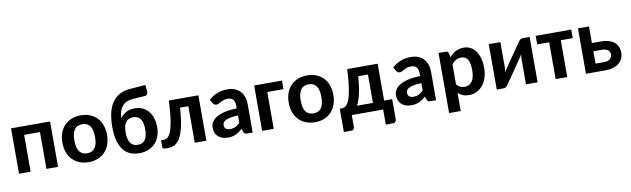

<svg xmlns="http://www.w3.org/2000/svg" viewBox="-47 -1274 6638 2020"><g transform="rotate(-10 3271.5 -264.0)"><path d="M475.6 -484.9V0H351.6V-393.6H182.6V0H58.6V-484.9Z M564.5 0ZM803.7 -492.7Q856.9 -492.7 900.9 -475.3Q944.8 -458 976.1 -425.5Q1007.3 -393.1 1024.4 -346.9Q1041.5 -300.8 1041.5 -243.7Q1041.5 -185.5 1024.4 -139.2Q1007.3 -92.8 976.1 -60.3Q944.8 -27.8 900.9 -10.3Q856.9 7.3 803.7 7.3Q750 7.3 705.8 -10.3Q661.6 -27.8 630.1 -60.3Q598.6 -92.8 581.5 -139.2Q564.5 -185.5 564.5 -243.7Q564.5 -300.8 581.5 -346.9Q598.6 -393.1 630.1 -425.5Q661.6 -458 705.8 -475.3Q750 -492.7 803.7 -492.7ZM803.7 -87.4Q859.9 -87.4 886.7 -126.7Q913.6 -166 913.6 -242.7Q913.6 -319.3 886.7 -358.6Q859.9 -397.9 803.7 -397.9Q746.6 -397.9 719.5 -358.6Q692.4 -319.3 692.4 -242.7Q692.4 -166 719.5 -126.7Q746.6 -87.4 803.7 -87.4Z M1375.5 -566.9Q1335 -564 1306.2 -550.3Q1277.3 -536.6 1258.5 -513.2Q1239.7 -489.7 1230.5 -457.8Q1221.2 -425.8 1219.2 -386.7Q1242.2 -421.9 1282 -444.3Q1321.8 -466.8 1376 -466.8Q1421.9 -466.8 1458.7 -449.7Q1495.6 -432.6 1521.5 -401.6Q1547.4 -370.6 1561.3 -327.1Q1575.2 -283.7 1575.2 -230.5Q1575.2 -175.8 1558.3 -131.8Q1541.5 -87.9 1511.2 -56.9Q1481 -25.9 1438 -9.3Q1395 7.3 1343.3 7.3Q1292 7.3 1249 -10Q1206.1 -27.3 1175.3 -65.7Q1144.5 -104 1127.2 -165.3Q1109.9 -226.6 1109.9 -314.5Q1109.9 -388.2 1122.8 -451.9Q1135.7 -515.6 1165.5 -563.7Q1195.3 -611.8 1244.1 -641.4Q1293 -670.9 1365.2 -676.3L1528.8 -689L1536.1 -625Q1538.6 -604.5 1530.5 -590.3Q1522.5 -576.2 1502 -575.2ZM1343.3 -82.5Q1396.5 -82.5 1421.9 -119.9Q1447.3 -157.2 1447.3 -230Q1447.3 -302.7 1422.1 -339.8Q1397 -377 1344.2 -377Q1238.3 -377 1238.3 -234.4Q1238.3 -160.2 1263.9 -121.3Q1289.6 -82.5 1343.3 -82.5Z M2060.1 -484.9V0H1936V-390.6H1847.7Q1842.3 -302.2 1831.3 -238.3Q1820.3 -174.3 1805.4 -130.1Q1790.5 -85.9 1771.7 -59.1Q1752.9 -32.2 1732.2 -17.6Q1711.4 -2.9 1688.7 2Q1666 6.8 1643.1 6.8Q1615.2 6.8 1603.3 2.2Q1591.3 -2.4 1591.3 -11.2V-87.4H1618.2Q1631.8 -87.4 1645.3 -92Q1658.7 -96.7 1671.4 -111.1Q1684.1 -125.5 1695.6 -152.1Q1707 -178.7 1716.6 -222.9Q1726.1 -267.1 1733.2 -331.3Q1740.2 -395.5 1744.6 -484.9Z M2148.4 0ZM2498 0Q2480.5 0 2471.2 -5.1Q2461.9 -10.3 2456.5 -25.9L2445.8 -58.1Q2427.2 -42 2410.2 -29.8Q2393.1 -17.6 2374.8 -9.3Q2356.4 -1 2335.7 3.2Q2314.9 7.3 2289.6 7.3Q2258.3 7.3 2232.4 -1.2Q2206.5 -9.8 2187.7 -26.4Q2168.9 -43 2158.7 -67.6Q2148.4 -92.3 2148.4 -124.5Q2148.4 -151.4 2162.1 -178.2Q2175.8 -205.1 2208.7 -226.8Q2241.7 -248.5 2296.6 -262.9Q2351.6 -277.3 2433.6 -279.3V-305.2Q2433.6 -352.1 2414.1 -374Q2394.5 -396 2357.9 -396Q2330.6 -396 2312.7 -389.6Q2294.9 -383.3 2281.2 -375.7Q2267.6 -368.2 2255.9 -361.8Q2244.1 -355.5 2229.5 -355.5Q2216.8 -355.5 2207.8 -362.1Q2198.7 -368.7 2193.4 -377.9L2170.9 -417Q2212.9 -456.1 2263.7 -475.1Q2314.5 -494.1 2373.5 -494.1Q2416 -494.1 2449.7 -480.2Q2483.4 -466.3 2506.8 -441.2Q2530.3 -416 2542.5 -381.3Q2554.7 -346.7 2554.7 -305.2V0ZM2328.1 -77.1Q2361.3 -77.1 2385.5 -89.1Q2409.7 -101.1 2433.6 -126V-204.1Q2385.3 -202.1 2353.3 -196Q2321.3 -189.9 2302.2 -180.4Q2283.2 -170.9 2275.1 -158.2Q2267.1 -145.5 2267.1 -130.9Q2267.1 -101.6 2283.4 -89.4Q2299.8 -77.1 2328.1 -77.1Z M2952.6 -484.9V-393.6H2779.8V0H2655.8V-484.9Z M2982.4 0ZM3221.7 -492.7Q3274.9 -492.7 3318.8 -475.3Q3362.8 -458 3394 -425.5Q3425.3 -393.1 3442.4 -346.9Q3459.5 -300.8 3459.5 -243.7Q3459.5 -185.5 3442.4 -139.2Q3425.3 -92.8 3394 -60.3Q3362.8 -27.8 3318.8 -10.3Q3274.9 7.3 3221.7 7.3Q3168 7.3 3123.8 -10.3Q3079.6 -27.8 3048.1 -60.3Q3016.6 -92.8 2999.5 -139.2Q2982.4 -185.5 2982.4 -243.7Q2982.4 -300.8 2999.5 -346.9Q3016.6 -393.1 3048.1 -425.5Q3079.6 -458 3123.8 -475.3Q3168 -492.7 3221.7 -492.7ZM3221.7 -87.4Q3277.8 -87.4 3304.7 -126.7Q3331.5 -166 3331.5 -242.7Q3331.5 -319.3 3304.7 -358.6Q3277.8 -397.9 3221.7 -397.9Q3164.6 -397.9 3137.5 -358.6Q3110.4 -319.3 3110.4 -242.7Q3110.4 -166 3137.5 -126.7Q3164.6 -87.4 3221.7 -87.4Z M3975.1 -484.9V-91.3H4061V124.5Q4061 141.6 4051.3 151.4Q4041.5 161.1 4025.9 161.1H3948.7V0H3613.3V126.5Q3613.3 139.6 3605 150.4Q3596.7 161.1 3579.1 161.1H3500.5V-87.4H3517.6Q3532.7 -87.9 3547.4 -92.8Q3562 -97.7 3575.2 -112.3Q3588.4 -127 3599.9 -153.6Q3611.3 -180.2 3621.1 -224.4Q3630.9 -268.6 3638.2 -332.3Q3645.5 -396 3649.9 -484.9ZM3751 -390.6Q3746.6 -332 3740 -284.9Q3733.4 -237.8 3724.9 -200.7Q3716.3 -163.6 3705.8 -135.5Q3695.3 -107.4 3683.6 -87.4H3855V-390.6Z M4107.4 0ZM4457 0Q4439.5 0 4430.2 -5.1Q4420.9 -10.3 4415.5 -25.9L4404.8 -58.1Q4386.2 -42 4369.1 -29.8Q4352.1 -17.6 4333.7 -9.3Q4315.4 -1 4294.7 3.2Q4273.9 7.3 4248.5 7.3Q4217.3 7.3 4191.4 -1.2Q4165.5 -9.8 4146.7 -26.4Q4127.9 -43 4117.7 -67.6Q4107.4 -92.3 4107.4 -124.5Q4107.4 -151.4 4121.1 -178.2Q4134.8 -205.1 4167.7 -226.8Q4200.7 -248.5 4255.6 -262.9Q4310.5 -277.3 4392.6 -279.3V-305.2Q4392.6 -352.1 4373 -374Q4353.5 -396 4316.9 -396Q4289.6 -396 4271.7 -389.6Q4253.9 -383.3 4240.2 -375.7Q4226.6 -368.2 4214.8 -361.8Q4203.1 -355.5 4188.5 -355.5Q4175.8 -355.5 4166.7 -362.1Q4157.7 -368.7 4152.3 -377.9L4129.9 -417Q4171.9 -456.1 4222.7 -475.1Q4273.4 -494.1 4332.5 -494.1Q4375 -494.1 4408.7 -480.2Q4442.4 -466.3 4465.8 -441.2Q4489.3 -416 4501.5 -381.3Q4513.7 -346.7 4513.7 -305.2V0ZM4287.1 -77.1Q4320.3 -77.1 4344.5 -89.1Q4368.7 -101.1 4392.6 -126V-204.1Q4344.2 -202.1 4312.3 -196Q4280.3 -189.9 4261.2 -180.4Q4242.2 -170.9 4234.1 -158.2Q4226.1 -145.5 4226.1 -130.9Q4226.1 -101.6 4242.4 -89.4Q4258.8 -77.1 4287.1 -77.1Z M4625.5 0ZM4625.5 157.2V-484.9H4701.7Q4713.4 -484.9 4721.4 -479.5Q4729.5 -474.1 4731.9 -462.9L4742.2 -420.4Q4756.8 -436.5 4772.9 -450.2Q4789.1 -463.9 4807.9 -473.6Q4826.7 -483.4 4848.4 -488.8Q4870.1 -494.1 4895.5 -494.1Q4934.1 -494.1 4966.3 -477.5Q4998.5 -460.9 5022 -429.4Q5045.4 -397.9 5058.3 -351.6Q5071.3 -305.2 5071.3 -246.1Q5071.3 -191.9 5056.6 -145.5Q5042 -99.1 5015.1 -65.2Q4988.3 -31.2 4950.4 -12Q4912.6 7.3 4865.7 7.3Q4826.2 7.3 4798.8 -4.6Q4771.5 -16.6 4749.5 -37.1V157.2ZM4853 -396Q4818.4 -396 4794.4 -382.1Q4770.5 -368.2 4749.5 -341.8V-127Q4768.1 -104.5 4789.8 -95.5Q4811.5 -86.4 4836.4 -86.4Q4860.4 -86.4 4880.1 -95.9Q4899.9 -105.5 4914.1 -125Q4928.2 -144.5 4935.8 -174.6Q4943.4 -204.6 4943.4 -246.1Q4943.4 -287.1 4937 -315.7Q4930.7 -344.2 4918.9 -362.1Q4907.2 -379.9 4890.6 -387.9Q4874 -396 4853 -396Z M5162.1 0.5V-484.4H5286.1V-211.9Q5286.1 -200.7 5284.9 -187.3Q5283.7 -173.8 5281.7 -160.6Q5292 -183.1 5303.2 -199.7Q5303.7 -200.7 5311.8 -212.2Q5319.8 -223.6 5332.3 -241.7Q5344.7 -259.8 5360.6 -282.7Q5376.5 -305.7 5392.6 -329.1Q5430.7 -384.8 5479 -454.6Q5485.8 -465.8 5497.3 -475.3Q5508.8 -484.9 5522.9 -484.9H5598.6V0H5474.6V-272.9Q5474.6 -283.7 5475.8 -296.9Q5477.1 -310.1 5479 -323.7Q5468.8 -300.8 5457.5 -285.2Q5456.5 -284.2 5448.7 -272.5Q5440.9 -260.7 5428.5 -242.7Q5416 -224.6 5400.1 -201.7Q5384.3 -178.7 5368.2 -155.3Q5330.1 -99.6 5281.7 -29.8Q5274.9 -19.5 5263.4 -9.5Q5252 0.5 5237.8 0.5Z M5663.6 -484.9H6043.5V-393.6H5915.5V0H5791.5V-393.6H5663.6Z M6232.9 -484.9V-307.6H6324.2Q6378.4 -307.6 6415.5 -295.4Q6452.6 -283.2 6475.8 -262.2Q6499 -241.2 6509.3 -213.9Q6519.5 -186.5 6519.5 -156.2Q6519.5 -121.6 6506.6 -93Q6493.7 -64.5 6468.8 -43.7Q6443.8 -22.9 6407.7 -11.5Q6371.6 0 6325.7 0H6115.2V-484.9ZM6232.9 -219.7V-87.9H6325.7Q6368.2 -87.9 6388.9 -106.9Q6409.7 -126 6409.7 -155.3Q6409.7 -168 6405 -179.7Q6400.4 -191.4 6390.1 -200.2Q6379.9 -209 6363.8 -214.4Q6347.7 -219.7 6325.2 -219.7Z"/></g></svg>

Font: Carlito
Style: Bold
Weight: 700
Designer: Lukasz Dziedzic
Foundry: tyPoland Lukasz Dziedzic
Version: Version 1.104